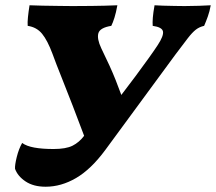

<svg xmlns="http://www.w3.org/2000/svg" viewBox="-20 -699 819 728"><path d="M153 9Q107 9 77 -11Q47 -31 37 -59Q36 -73 43.5 -103.5Q51 -134 64 -157Q80 -145 110 -139.5Q140 -134 183 -134Q230 -134 255 -146.5Q280 -159 299 -184Q278 -240 255.5 -298.5Q233 -357 212.5 -408Q192 -459 179 -495Q160 -546 139.5 -571Q119 -596 85 -601Q84 -614 86 -634Q88 -654 92 -679Q109 -678 141.5 -677.5Q174 -677 206.5 -676.5Q239 -676 255 -676Q279 -676 328 -676.5Q377 -677 425 -679Q420 -651 414 -632Q408 -613 402 -601Q359 -594 353 -573Q347 -552 364 -516Q382 -479 395 -450.5Q408 -422 418.5 -395.5Q429 -369 440 -339Q467 -374 494.5 -411Q522 -448 544.5 -479.5Q567 -511 578 -528Q601 -563 598 -579.5Q595 -596 559 -601Q558 -614 559.5 -632.5Q561 -651 566 -679Q578 -678 598.5 -677.5Q619 -677 641.5 -676.5Q664 -676 680 -676Q705 -676 734.5 -677Q764 -678 779 -679Q775 -656 768 -636.5Q761 -617 754 -601Q736 -597 722.5 -586.5Q709 -576 692 -554Q675 -532 645 -492L379 -130Q325 -57 268.5 -24Q212 9 153 9Z"/></svg>

Font: Vollkorn Black
Style: Italic
Weight: 900
Italic angle: -11°
Designer: Friedrich Althausen
Foundry: Friedrich Althausen
Version: Version 5.000; ttfautohint (v1.8.3)